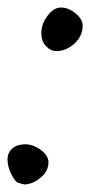

<svg xmlns="http://www.w3.org/2000/svg" viewBox="-29 -472 286 511"><path d="M81 -384Q81 -408 97.5 -430Q114 -452 133 -452Q153 -452 172 -436.5Q191 -421 191 -404Q191 -376 169 -356Q147 -336 121 -336Q106 -336 93.5 -349Q81 -362 81 -384ZM23 15H22Q13 15 2 -6.5Q-9 -28 -9 -47Q-9 -66 4 -77Q17 -88 38 -88Q59 -88 79.5 -73Q100 -58 100 -40Q100 -23 89 -9Q66 17 37 19Q25 17 23 15Z"/></svg>

Font: Bad Script
Style: Regular
Weight: 400
Italic angle: -10°
Designer: Roman Shchyukin (Gaslight Type Foundry), Cyreal (Charset Expansion)
Foundry: Gaslight
Version: Version 2.000